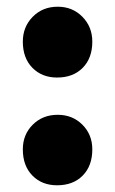

<svg xmlns="http://www.w3.org/2000/svg" viewBox="-20 -515 343 572"><path d="M48 -391Q48 -435 77.5 -465Q107 -495 152 -495Q196 -495 225.5 -465Q255 -435 255 -391Q255 -342 226.5 -313Q198 -284 150 -284Q105 -284 76.5 -313Q48 -342 48 -391ZM48 -70Q48 -114 77.5 -143.5Q107 -173 152 -173Q196 -173 225.5 -143.5Q255 -114 255 -70Q255 -21 226.5 8Q198 37 150 37Q105 37 76.5 8Q48 -21 48 -70Z"/></svg>

Font: Lalezar
Style: Regular
Weight: 400
Designer: Borna Izadpanah
Foundry: Borna Izadpanah
Version: Version 1.003;November 28, 2018;FontCreator 11.5.0.2421 64-b